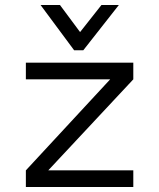

<svg xmlns="http://www.w3.org/2000/svg" viewBox="-20 -752 640 772"><path d="M84 -67 423 -433H84V-500H516V-433L174 -67H516V0H84ZM315 -550H278L143 -732H221L302 -623L388 -732H458Z"/></svg>

Font: PT Mono
Style: Regular
Weight: 400
Monospace: yes
Designer: A.Korolkova, I.Chaeva
Foundry: ParaType Ltd
Version: Version 1.001W OFL